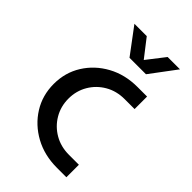

<svg xmlns="http://www.w3.org/2000/svg" viewBox="-212 -779 858 858"><g transform="rotate(45 216.5 -350.0)"><path d="M320 0Q241 0 179 -34Q117 -68 81 -125.5Q45 -183 45 -255Q45 -327 81 -384.5Q117 -442 179 -476Q241 -510 320 -510H380V-431H317Q266 -431 225.5 -407.5Q185 -384 161.5 -344Q138 -304 138 -255Q138 -206 161.5 -166Q185 -126 225.5 -102.5Q266 -79 317 -79H380V0ZM202 -577 110 -700H188L254 -615L320 -700H398L306 -577Z"/></g></svg>

Font: MuseoModerno Thin
Style: Regular
Weight: 400
Version: Version 1.003